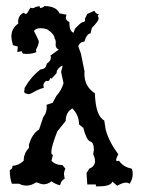

<svg xmlns="http://www.w3.org/2000/svg" viewBox="-20 -623 484 652"><path d="M314.9 9.8H305.7V3.4H276.4L273.9 -35.6L283.2 -50.3Q302.7 -58.1 302.7 -76.2Q302.7 -86.9 296.4 -99.1L298.8 -113.8Q298.8 -139.2 286.4 -142.8Q273.9 -146.5 262.7 -189L248.5 -200.2Q248.5 -231.9 225.6 -254.9Q203.1 -241.7 203.1 -212.4L174.3 -176.3Q154.3 -124.5 154.3 -106.9Q154.3 -97.7 159.7 -96.7L154.8 -77.1Q168 -62.5 191.9 -62.5L202.1 -50.3Q197.3 -41 197.3 -30.8L199.7 -16.1Q188 -11.2 184.1 5.9Q171.4 4.4 154.8 -7.3Q142.1 2.9 127.9 2.9Q121.1 2.9 103 -3.9Q85.9 7.3 70.3 7.3Q57.1 7.3 44.9 1H20.5Q13.2 -17.1 13.2 -45.4Q22.5 -48.3 22.5 -60.1Q42.5 -60.5 60.5 -77.1Q60.5 -103 78.6 -121.1L78.1 -130.9Q88.4 -168 112.8 -183.6L127 -225.6Q138.7 -240.2 138.7 -258.3L138.2 -267.1L158.7 -273.9L171.4 -297.4Q187.5 -314 195.8 -340.3L187.5 -378.9L192.9 -399.9Q182.1 -397.9 173.3 -382.8L171.9 -374L154.3 -355.5L150.4 -358.4Q148.4 -347.7 142.1 -347.7Q139.6 -347.7 137.2 -348.6Q128.9 -343.3 127.4 -335L128.4 -324.2Q119.6 -323.2 104.5 -315.9Q83 -303.2 77.1 -303.2L74.2 -303.7Q62 -306.2 62 -311.5L64 -325.2Q86.4 -363.8 117.7 -387.2Q135.7 -388.7 137.7 -403.3L139.2 -407.2Q152.8 -416 152.8 -427.2Q152.8 -431.2 151.4 -434.6L179.7 -454.6Q168.9 -459.5 168.9 -470.7L169.4 -477.1Q169.4 -488.8 165.5 -491.7Q165.5 -506.8 139.6 -523.9Q127 -527.3 117.7 -527.3Q102.1 -527.3 95.2 -518.1Q106.4 -496.6 111.8 -483.4Q111.8 -470.7 102.1 -454.1L103.5 -446.3Q91.3 -439.9 69.8 -439.9L57.6 -440.9L53.2 -449.2L38.6 -446.3L40.5 -464.8L23.9 -469.7Q18.6 -490.2 18.6 -498.5Q18.6 -526.9 42 -543L41.5 -548.8Q41.5 -570.8 61 -580.1Q64 -575.7 67.4 -575.7Q72.3 -575.7 77.6 -587.4L83.5 -597.2Q86.4 -595.2 90.3 -595.2Q95.2 -595.2 101.6 -599.6L114.7 -602.1L115.7 -595.7Q126 -596.7 131.3 -602.5Q171.9 -601.6 182.1 -577.6L205.6 -573.2L203.6 -563.5Q203.6 -552.7 215.8 -548.3V-542Q215.8 -517.6 229.5 -511.7L234.9 -525.9Q254.9 -546.9 259.8 -547.4Q269 -548.3 269 -554.7Q269 -556.2 268.1 -558.6L276.4 -575.7L300.8 -586.4Q304.7 -575.2 316.9 -574.7Q312 -571.8 312 -568.8Q312 -567.9 313 -567.4Q314.9 -564.5 314.9 -560.5Q314.9 -551.3 292 -528.3L287.6 -509.8Q274.4 -508.3 266.6 -481.9Q250.5 -480.5 246.1 -465.3L254.9 -440.4L267.1 -380.4L266.6 -372.6Q266.6 -329.1 302.2 -306.2Q304.7 -229 334 -213.9L338.9 -182.6Q350.6 -140.6 381.8 -99.1Q374.5 -85.9 374.5 -80.1Q374.5 -75.7 378.4 -75.7L384.3 -77.1Q397.9 -56.2 427.2 -50.3Q430.7 -43.9 430.7 -31.7Q430.7 -15.6 420.4 1Q415 -2.9 408.7 -2.9Q396 -2.9 377.9 7.8L361.8 -6.3Q356.4 9.8 314.9 9.8Z"/></svg>

Font: Truetypewriter PolyglOTT
Style: Regular
Weight: 400
Designer: Sergey Beatoff a.k.a. Sam_T
Version: Version 3.76